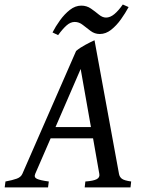

<svg xmlns="http://www.w3.org/2000/svg" viewBox="-40 -819 627 839"><path d="M202.6 -263.7H357.4L312.5 -517.6ZM366.7 -214.4H181.2L113.8 -59.1Q107.4 -43.9 121.8 -37.4Q136.2 -30.8 173.3 -25.9L169.9 0H-19.5L-16.1 -25.9Q15.1 -31.7 33.2 -38.3Q51.3 -44.9 57.6 -59.1L292.5 -596.2Q309.1 -610.4 332.8 -623Q356.4 -635.7 373 -643.1L480 -59.1Q482.4 -45.9 492.4 -38.1Q502.4 -30.3 533.2 -25.9L530.3 0H330.1L333 -25.9Q367.7 -28.3 382.3 -35.9Q397 -43.5 394 -59.1ZM522 -788.1Q507.8 -761.7 488.5 -734.6Q469.2 -707.5 445.8 -689Q422.4 -670.4 396 -670.4Q374 -670.4 356.2 -683.6Q338.4 -696.8 322 -710Q305.7 -723.1 286.6 -723.1Q268.1 -723.1 251 -708Q233.9 -692.9 213.9 -665.5L189.5 -677.2Q202.6 -703.1 222.2 -730.2Q241.7 -757.3 265.4 -775.9Q289.1 -794.4 315.4 -794.4Q338.9 -794.4 357.4 -781.5Q376 -768.6 391.8 -755.4Q407.7 -742.2 423.3 -742.2Q441.4 -742.2 459.5 -757.1Q477.5 -772 496.6 -799.3Z"/></svg>

Font: Gentium Book Plus
Style: Italic
Weight: 400
Italic angle: -8°
Designer: Victor Gaultney, Annie Olsen, Iska Routamaa, Becca Hirsbrunner
Foundry: SIL International
Version: Version 6.101